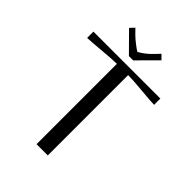

<svg xmlns="http://www.w3.org/2000/svg" viewBox="-232 -909 1014 1014"><g transform="rotate(45 275.0 -402.0)"><path d="M280.8 -673.8H249L144 -779.8L167 -804.2L193.8 -776.9Q208 -762.7 231 -744.9Q253.9 -727.1 265.1 -721.2Q303.7 -742.7 335.9 -776.9L361.8 -804.2L386.2 -779.8ZM24.9 -632.8H524.9V-585.9Q506.3 -585.9 427.7 -593Q349.1 -600.1 316.9 -600.1V0H232.9V-600.1Q200.7 -600.1 122.1 -593Q43.5 -585.9 24.9 -585.9Z"/></g></svg>

Font: Resagokr
Style: Regular
Weight: 500
Designer: gluk
Foundry: gluk
Version: Version 0.95